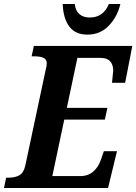

<svg xmlns="http://www.w3.org/2000/svg" viewBox="-41 -945 685 965"><path d="M-10 -52H2Q36 -52 57 -64.5Q78 -77 86 -112L189 -596Q194 -614 194 -626Q194 -647 177.5 -654.5Q161 -662 129 -662H118L129 -714H624L588 -529H522Q528 -583 528 -590Q528 -619 513 -636.5Q498 -654 465 -654H348L295 -403H499L486 -344H282L222 -60H362Q402 -60 428 -83Q454 -106 466 -142L481 -185H547L502 0H-21ZM274 -925H335Q338 -891 358 -874Q378 -857 410 -857Q479 -857 506 -925H564Q549 -861 506 -816Q463 -771 398 -771Q338 -771 307.5 -811.5Q277 -852 274 -925Z"/></svg>

Font: Noto Serif Narrow
Style: Bold Italic
Weight: 700
Width: 4
Italic angle: -12°
Designer: Monotype Design Team
Foundry: Monotype Imaging Inc.
Version: Version 1.001